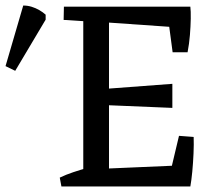

<svg xmlns="http://www.w3.org/2000/svg" viewBox="-186 -674 769 694"><path d="M36 0 30 -32Q53 -43 78.5 -51.5Q104 -60 129 -67L130 0ZM502 0 427 -40 461 -183 514 -179Q515 -153 513.5 -119Q512 -85 509 -53.5Q506 -22 502 0ZM140 -596 44 -602 45 -650H138ZM438 -485 422 -605 502 -650Q504 -634 503.5 -606.5Q503 -579 500.5 -547.5Q498 -516 492 -485ZM115 0V-650H208V0ZM437 -284 197 -294V-353L437 -371ZM485 -573 184 -594 109 -650H502ZM109 0 184 -64 485 -77 502 0ZM-131 -418 -166 -435 -102 -654Q-86 -654 -71.5 -649.5Q-57 -645 -44 -637.5Q-31 -630 -21 -621V-603Z"/></svg>

Font: Eczar
Style: Regular
Weight: 400
Designer: Vaibhav Singh
Foundry: Rosetta Type Foundry
Version: Version 2.000